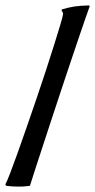

<svg xmlns="http://www.w3.org/2000/svg" viewBox="-93 -690 353 713"><path d="M240.2 -667Q235.4 -654.3 225.3 -625Q215.3 -595.7 201.4 -555.2Q187.5 -514.6 171.1 -465.6Q154.8 -416.5 137.2 -364Q119.6 -311.5 102.3 -258.5Q85 -205.6 69.1 -157.2Q53.2 -108.9 40 -68.4Q26.9 -27.8 18.1 0Q12.2 1 5.4 1.5Q-0.5 2.4 -8.8 2.7Q-17.1 2.9 -26.9 2.9Q-47.9 2.9 -69.8 0L-73.2 -4.9Q-67.4 -15.6 -55.4 -46.6Q-43.5 -77.6 -27.8 -121.3Q-12.2 -165 6.1 -217.8Q24.4 -270.5 43 -325Q61.5 -379.4 78.6 -431.6Q95.7 -483.9 109.1 -526.9Q122.6 -569.8 131.3 -599.1Q140.1 -628.4 141.1 -637.2Q141.1 -645.5 136.2 -648.9V-654.8Q149.4 -658.7 160.4 -661.4Q171.4 -664.1 182.9 -665.8Q194.3 -667.5 207.5 -668.5Q220.7 -669.4 237.8 -669.9L240.2 -667Z"/></svg>

Font: Romanesco
Style: Regular
Weight: 400
Designer: Astigmatic (AOETI)
Foundry: Astigmatic (AOETI)
Version: Version 1.000